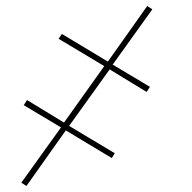

<svg xmlns="http://www.w3.org/2000/svg" viewBox="-20 -472 640 639"><path d="M68 147 51 136 183 -48 59 -122 70 -139 193 -64 327 -252 175 -343 186 -359 339 -267 470 -452 487 -441 355 -257 479 -183 468 -166 345 -241 210 -53 362 38 352 54 199 -38Z"/></svg>

Font: Iosevka Aile Thin Oblique
Style: Regular
Weight: 100
Italic angle: -9°
Designer: Belleve Invis
Foundry: Belleve Invis
Version: Version 31.1.0; ttfautohint (v1.8.4)